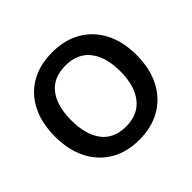

<svg xmlns="http://www.w3.org/2000/svg" viewBox="-169 -915 1126 1126"><g transform="rotate(-45 393.5 -352.5)"><path d="M55 -353Q55 -464 95.5 -545Q136 -626 212 -670.5Q288 -715 393 -715Q497 -715 573 -670.5Q649 -626 690.5 -545Q732 -464 732 -354Q732 -243 690.5 -161.5Q649 -80 573 -35Q497 10 393 10Q288 10 212.5 -35Q137 -80 96 -161.5Q55 -243 55 -353ZM190 -353Q190 -234 241 -167Q292 -100 393 -100Q491 -100 544 -167Q597 -234 597 -353Q597 -473 544.5 -539Q492 -605 393 -605Q292 -605 241 -539Q190 -473 190 -353Z"/></g></svg>

Font: Mulish ExtraLight
Style: Bold
Weight: 700
Version: Version 3.603